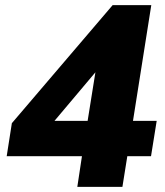

<svg xmlns="http://www.w3.org/2000/svg" viewBox="-20 -725 640 745"><path d="M280 0 298 -119H6L26 -247L417 -705H567L496 -256H588L566 -119H474L455 0ZM320 -256 357 -487H386L156 -214L159 -256Z"/></svg>

Font: Mulish ExtraLight Black
Style: Italic
Weight: 900
Italic angle: -9°
Version: Version 3.603